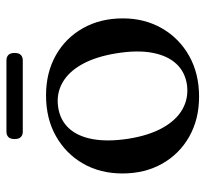

<svg xmlns="http://www.w3.org/2000/svg" viewBox="-41 -601 653 611"><g transform="rotate(-90 285.5 -295.5)"><path d="M287.5 -475.5Q359.5 -475.5 414.8 -444.5Q470 -413.5 501.2 -358.2Q532.5 -303 532.5 -231Q532.5 -161.5 500.8 -106.5Q469 -51.5 413 -20Q357 11.5 283.5 11.5Q211.5 11.5 156.2 -19.8Q101 -51 70 -106Q39 -161 39 -232.5Q39 -303 70.5 -357.8Q102 -412.5 157.8 -444Q213.5 -475.5 287.5 -475.5ZM321 -27Q362 -33 388 -61Q414 -89 423 -137Q432 -185 421.5 -250.5Q411 -316.5 386.8 -360.2Q362.5 -404 327.5 -423.5Q292.5 -443 250.5 -437Q209 -431 183 -403Q157 -375 148.2 -326.8Q139.5 -278.5 149.5 -213.5Q160 -147.5 184.5 -104Q209 -60.5 244 -41Q279 -21.5 321 -27ZM148.5 -575.5Q148.5 -589 154.8 -595.2Q161 -601.5 172 -601.5H398.5Q410 -601.5 416.2 -595.2Q422.5 -589 422.5 -575.5Q422.5 -562 416.2 -555.8Q410 -549.5 398.5 -549.5H172Q161 -549.5 154.8 -555.8Q148.5 -562 148.5 -575.5Z"/></g></svg>

Font: Fraunces 36pt
Style: Regular
Weight: 400
Version: Version 1.000;[b76b70a41]